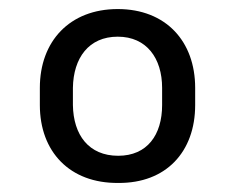

<svg xmlns="http://www.w3.org/2000/svg" viewBox="-20 -742 520 424"><path d="M68 -548V-510C68 -407 134 -337 241 -338C347 -337 411 -407 411 -510V-548C411 -651 346 -722 240 -722C134 -722 68 -651 68 -548ZM141 -510V-548C142 -614 176 -661 240 -661C304 -661 338 -613 338 -548V-510C338 -444 305 -398 241 -398C176 -398 142 -444 141 -510Z"/></svg>

Font: Wafeq
Style: Bold
Weight: 700
Designer: Rasmus Andersson & Azza Alameddine
Foundry: Google & TypeTogether
Version: Version 3.000;FEAKit 1.0